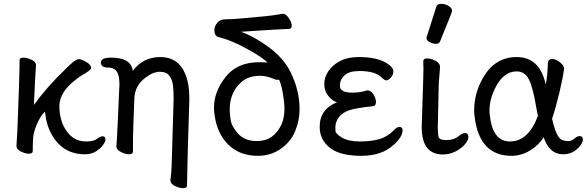

<svg xmlns="http://www.w3.org/2000/svg" viewBox="-20 -790 3065 1003"><path d="M424 16Q310 16 252 -84Q224 -131 217 -191L215 -207Q191 -184 173.5 -143Q156 -102 153.5 -74Q151 -46 151 -1Q151 13 130 13Q114 13 90 2Q66 -9 66 -27L71 -115Q82 -403 82 -440V-475Q82 -489 103 -489Q119 -489 143.5 -478.5Q168 -468 168 -449Q164 -398 157 -242Q226 -337 321 -428Q372 -481 392 -481Q402 -481 418 -473Q456 -455 456 -434Q456 -424 407 -396Q386 -384 353 -355Q290 -298 290 -234Q290 -177 313 -130Q353 -51 429 -51Q470 -51 486.5 -64.5Q503 -78 515 -78Q531 -78 531 -62Q531 -50 517.5 -31.5Q504 -13 480 1.5Q456 16 424 16Z M936 193Q919 193 895.5 182.5Q872 172 871 156L870 153Q876 110 877 65L887 -274Q887 -316 883.5 -344.5Q880 -373 865 -394Q850 -415 814 -415Q777 -415 731.5 -377.5Q686 -340 682 -279Q675 -104 675 -74Q675 -10 674.5 3Q674 16 653 16Q637 16 612.5 4.5Q588 -7 588 -26Q592 -64 604 -350Q604 -364 602 -379Q596 -437 546 -437Q507 -437 507 -463Q507 -489 560 -489Q664 -489 674 -420Q727 -492 818 -492Q909 -492 946 -408Q969 -354 969 -281V-270Q958 73 957 179Q957 193 936 193Z M1322 -53Q1411 -53 1452 -143Q1466 -177 1466 -223Q1466 -239 1464 -256Q1455 -338 1438 -374Q1437 -373 1428 -373Q1420 -373 1407 -379Q1373 -394 1338 -394Q1280 -394 1244 -364Q1180 -310 1180 -217Q1180 -202 1184.5 -166Q1189 -130 1224 -91.5Q1259 -53 1322 -53ZM1327 24Q1230 24 1170.5 -36.5Q1111 -97 1100 -197Q1098 -213 1098 -229Q1098 -311 1158.5 -388Q1219 -465 1334 -465Q1371 -465 1378 -462Q1354 -489 1270 -535Q1186 -581 1126 -595Q1100 -599 1100 -633Q1100 -653 1114.5 -670Q1129 -687 1147.5 -688.5Q1166 -690 1181 -690H1192Q1204 -690 1374 -706Q1404 -709 1457 -718Q1474 -718 1489 -695Q1504 -672 1504 -656Q1504 -639 1489 -639Q1461 -639 1238 -624Q1306 -601 1383.5 -544Q1461 -487 1497 -415Q1545 -319 1545 -219Q1545 -160 1521.5 -104Q1498 -48 1446 -12Q1394 24 1327 24Z M1868 24Q1760 24 1707 -15Q1650 -58 1650 -127Q1650 -220 1741 -256Q1721 -259 1697.5 -286Q1674 -313 1674 -352Q1674 -384 1694 -416Q1714 -448 1754.5 -470Q1795 -492 1854 -492Q1960 -492 2012 -452Q2035 -434 2035 -419Q2035 -398 2021 -384Q2007 -370 1999 -370Q1989 -370 1974 -385Q1940 -419 1858 -419Q1802 -419 1779 -395.5Q1756 -372 1756 -350Q1756 -348 1756.5 -335.5Q1757 -323 1772.5 -314.5Q1788 -306 1824 -306Q1860 -306 1899 -318Q1917 -318 1930.5 -297Q1944 -276 1944 -257Q1944 -236 1927 -235Q1837 -226 1801.5 -213Q1766 -200 1749 -176Q1732 -152 1732 -125Q1732 -122 1732.5 -106.5Q1733 -91 1767 -71Q1801 -51 1859 -51Q1918 -51 1961 -63Q2004 -75 2039 -111Q2053 -127 2067 -127Q2083 -127 2083 -109Q2083 -75 2037 -34Q1975 24 1868 24Z M2294 17Q2183 17 2183 -126L2187 -254Q2192 -397 2192 -429L2191 -470Q2193 -485 2210 -485Q2222 -485 2238 -480Q2276 -466 2278 -445L2279 -442L2272 -353L2267 -122Q2267 -104 2269 -85Q2271 -66 2283.5 -62Q2296 -58 2310 -58Q2352 -58 2379 -81Q2397 -95 2409 -95Q2427 -95 2427 -74Q2427 -58 2408.5 -36Q2390 -14 2359 1.5Q2328 17 2294 17ZM2257 -561Q2241 -561 2224.5 -570Q2208 -579 2208 -590Q2208 -598 2210 -600L2259 -754Q2263 -770 2286 -770Q2305 -770 2323.5 -759Q2342 -748 2342 -732Q2342 -728 2279 -574Q2274 -561 2257 -561Z M2644 -51Q2740 -51 2790 -184L2780 -236Q2764 -333 2743 -375Q2722 -417 2679 -417Q2614 -417 2572 -340Q2537 -275 2537 -212Q2537 -199 2539 -186Q2554 -51 2644 -51ZM2652 24Q2483 24 2459 -183Q2457 -198 2457 -213Q2457 -303 2503 -383Q2565 -492 2679 -492Q2800 -492 2831 -348Q2840 -391 2842 -458Q2843 -482 2865 -482Q2882 -482 2903.5 -466Q2925 -450 2927 -432Q2920 -380 2901.5 -303Q2883 -226 2864 -170Q2884 -78 2912 -61Q2927 -53 2950 -53Q2966 -53 2980.5 -66Q2995 -79 3008 -79Q3025 -79 3025 -61Q3025 -49 3012.5 -31Q3000 -13 2977 1.5Q2954 16 2921 16Q2850 16 2820 -73Q2794 -31 2748.5 -3.5Q2703 24 2652 24Z"/></svg>

Font: LXGW WenKai Medium
Style: Regular
Weight: 500
Designer: LXGW / Fontworks Inc.
Foundry: LXGW / Fontworks Inc.
Version: Version 1.501; October 10, 2024